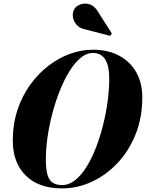

<svg xmlns="http://www.w3.org/2000/svg" viewBox="-20 -1036 810 1066"><path d="M325.5 10Q194.5 10 122.8 -61.5Q51 -133 51 -255Q51 -346 76.5 -423.8Q102 -501.5 146.2 -563.5Q190.5 -625.5 247.2 -669.5Q304 -713.5 367.8 -736.8Q431.5 -760 495.5 -760Q578 -760 639.8 -727.8Q701.5 -695.5 735.8 -636Q770 -576.5 770 -495Q770 -381.5 732.2 -288.8Q694.5 -196 631 -129.2Q567.5 -62.5 488.2 -26.2Q409 10 325.5 10ZM325.5 -8.5Q363 -8.5 397 -35.5Q431 -62.5 460.2 -109.5Q489.5 -156.5 512.8 -216.5Q536 -276.5 552.5 -342.8Q569 -409 577.8 -475Q586.5 -541 586.5 -599Q586.5 -631 581.8 -657.2Q577 -683.5 566.2 -702.5Q555.5 -721.5 538 -731.8Q520.5 -742 495.5 -742Q460.5 -742 427.8 -715Q395 -688 365.8 -640.8Q336.5 -593.5 312.5 -533.5Q288.5 -473.5 271 -407.2Q253.5 -341 244 -275Q234.5 -209 234.5 -151Q234.5 -98.5 243.2 -67Q252 -35.5 272.2 -22Q292.5 -8.5 325.5 -8.5ZM591.5 -837 454 -872.5Q422.5 -878.5 404.8 -899Q387 -919.5 384.5 -944.5Q382 -969.5 395 -989Q403.5 -1001 419 -1008.5Q434.5 -1016 453.5 -1016Q472.5 -1016 490.5 -1006Q508.5 -996 522 -974L601 -850Z"/></svg>

Font: Bodoni Moda ExtraBold
Style: Italic
Weight: 800
Italic angle: -13°
Version: Version 2.005